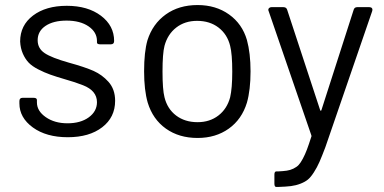

<svg xmlns="http://www.w3.org/2000/svg" viewBox="-20 -534 1509 754"><path d="M246.1 4.9Q162.1 4.9 109.1 -33.4Q56.2 -71.8 56.2 -127.9V-137.2Q56.2 -149.9 68.8 -149.9H111.8Q125 -149.9 125 -141.1V-131.8Q125 -98.1 159.7 -74Q194.3 -49.8 245.1 -49.8Q296.4 -49.8 328.6 -73.2Q360.8 -96.7 360.8 -132.8Q360.8 -177.7 306.2 -199.2Q275.4 -211.4 236.8 -222.2Q200.2 -232.9 177.5 -241Q154.8 -249 130.4 -261.5Q106 -273.9 92.5 -288.1Q79.1 -302.2 69.8 -323.2Q60.5 -344.2 59.1 -371.1Q59.1 -434.6 109.6 -472.9Q160.2 -511.2 242.2 -511.2Q324.7 -511.2 376.5 -472.2Q428.2 -433.1 428.2 -373Q428.2 -359.9 415 -359.9H374Q360.8 -359.9 360.8 -367.2V-373Q360.8 -407.7 327.9 -430.4Q294.9 -453.1 241.2 -453.1Q189.9 -453.1 158.9 -432.4Q127.9 -411.6 127.9 -376Q127.9 -343.8 155.3 -325.4Q182.6 -307.1 250 -288.1Q314 -270.5 347.7 -255.4Q381.3 -240.2 405.8 -212.9Q432.1 -183.6 432.1 -138.2Q432.1 -73.2 381.3 -34.2Q330.6 4.9 246.1 4.9Z M755.9 7.8Q683.1 7.8 631.6 -28.8Q580.1 -65.4 560.1 -130.9Q545.9 -180.2 545.9 -253.9Q545.9 -330.1 559.1 -376Q579.6 -440.4 631.1 -477.3Q682.6 -514.2 755.9 -514.2Q827.6 -514.2 879.4 -477.3Q931.2 -440.4 949.7 -377Q963.9 -325.2 963.9 -253.9Q963.9 -180.7 949.7 -130.9Q929.7 -65.4 878.4 -28.8Q827.1 7.8 755.9 7.8ZM755.9 -54.2Q803.7 -54.2 837.6 -80.3Q871.6 -106.4 883.8 -151.9Q892.1 -187.5 892.1 -252.9Q892.1 -321.8 883.8 -354Q872.6 -399.4 838.1 -425.8Q803.7 -452.1 753.9 -452.1Q706.1 -452.1 672.1 -425.8Q638.2 -399.4 626 -354Q618.2 -323.7 618.2 -252.9Q618.2 -182.1 626 -151.9Q637.2 -106.4 671.6 -80.3Q706.1 -54.2 755.9 -54.2Z M1071.8 200.2H1064.9Q1057.6 200.2 1057.6 187V151.9Q1057.6 139.2 1064.9 139.2H1071.8Q1092.8 138.2 1106.2 136.2Q1119.6 134.3 1132.3 128.2Q1145 122.1 1152.8 113.8Q1160.6 105.5 1169.4 88.9Q1178.2 72.3 1185.3 53.5Q1192.4 34.7 1202.6 2.9Q1204.1 1.5 1202.6 -2.9L1034.7 -491.2Q1033.7 -492.2 1033.7 -496.1Q1033.7 -500 1037.4 -502.9Q1041 -505.9 1045.9 -505.9H1092.8Q1105 -505.9 1107.9 -495.1L1236.8 -103Q1237.3 -100.6 1238.5 -99.6Q1239.7 -98.6 1241 -99.6Q1242.2 -100.6 1242.7 -103L1368.7 -495.1Q1371.6 -505.9 1382.8 -505.9H1430.7Q1437.5 -505.9 1440.7 -501.7Q1443.8 -497.6 1441.9 -491.2L1257.8 43.9Q1244.1 80.1 1234.6 101.8Q1225.1 123.5 1212.6 142.8Q1200.2 162.1 1189.2 171.1Q1178.2 180.2 1160.2 187.3Q1142.1 194.3 1122.6 196.8Q1103 199.2 1071.8 200.2Z"/></svg>

Font: Barlow
Style: Regular
Weight: 400
Designer: Jeremy Tribby
Foundry: Jeremy Tribby
Version: Version 1.101